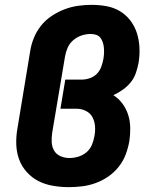

<svg xmlns="http://www.w3.org/2000/svg" viewBox="-20 -763 640 791"><path d="M264 8Q231 8 198.5 2.5Q166 -3 138.5 -17Q111 -31 90 -54.5Q69 -78 58.5 -107Q48 -136 47 -169Q46 -202 52 -235L104 -550Q108 -578 119 -605.5Q130 -633 148.5 -656.5Q167 -680 192.5 -697Q218 -714 245.5 -724.5Q273 -735 301 -739Q329 -743 357 -743Q389 -743 419 -737.5Q449 -732 474 -717Q499 -702 517 -678.5Q535 -655 544 -626.5Q553 -598 554.5 -567Q556 -536 551 -505Q547 -484 540 -463Q533 -442 519 -424.5Q505 -407 486 -393.5Q467 -380 447 -371Q469 -357 484.5 -336Q500 -315 508 -290Q516 -265 516.5 -237Q517 -209 513 -182Q508 -154 498 -127Q488 -100 469.5 -76.5Q451 -53 426.5 -36Q402 -19 374.5 -9Q347 1 319 4.5Q291 8 264 8ZM266 -112Q284 -112 302.5 -117.5Q321 -123 336 -135.5Q351 -148 358.5 -166Q366 -184 369 -202Q373 -222 371.5 -242.5Q370 -263 361 -280Q352 -297 334 -306Q316 -315 296 -315H229L249 -435H316Q332 -435 349 -440.5Q366 -446 378.5 -458.5Q391 -471 397 -487.5Q403 -504 406 -520Q408 -532 408.5 -543.5Q409 -555 408 -566.5Q407 -578 403.5 -588.5Q400 -599 393.5 -607.5Q387 -616 376 -619.5Q365 -623 354 -623Q335 -623 316.5 -617Q298 -611 282.5 -598Q267 -585 259 -567Q251 -549 248 -531L195 -216Q192 -196 193 -177Q194 -158 203 -142.5Q212 -127 229.5 -119.5Q247 -112 266 -112Z"/></svg>

Font: Iosevka Curly Heavy Extended
Style: Italic
Weight: 900
Width: 7
Italic angle: -9°
Monospace: yes
Designer: Belleve Invis
Foundry: Belleve Invis
Version: Version 11.1.0; ttfautohint (v1.8.3)